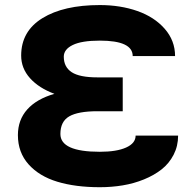

<svg xmlns="http://www.w3.org/2000/svg" viewBox="-20 -741 772 770"><path d="M51.8 -199.2Q51.8 -260.3 89.4 -302.2Q127 -344.2 198.2 -364.7Q136.2 -387.7 100.6 -427.2Q64.9 -466.8 64.9 -518.1Q64.9 -615.7 150.1 -668.2Q235.4 -720.7 380.4 -720.7Q462.9 -720.7 531 -696.8Q599.1 -672.9 640.6 -625.5Q682.1 -578.1 682.1 -516.1H512.2Q512.2 -578.1 380.4 -578.1Q307.6 -578.1 271.7 -560.5Q235.8 -543 235.8 -513.7Q235.8 -472.2 267.6 -451.4Q299.3 -430.7 370.6 -430.7H472.2V-294.9H370.6Q293.5 -294.9 257.8 -274.4Q222.2 -253.9 222.2 -203.6Q222.2 -132.3 380.4 -132.3Q447.8 -132.3 485.8 -149.4Q523.9 -166.5 523.9 -197.3H694.3Q694.3 -155.3 676.3 -120.4Q658.2 -85.4 628.2 -61.8Q598.1 -38.1 557.4 -21.5Q516.6 -4.9 472.2 2.4Q427.7 9.8 380.4 9.8Q282.7 9.8 210 -12.2Q137.2 -34.2 94.5 -82Q51.8 -129.9 51.8 -199.2Z"/></svg>

Font: Bert Sans Black
Style: Regular
Weight: 900
Designer: Christian Robertson, Adam Twardoch, & Cristiano Sobral
Foundry: Google
Version: Version 12.135;January 10, 2020;FontCreator 12.0.0.2547 64-b